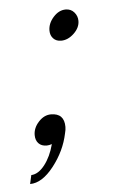

<svg xmlns="http://www.w3.org/2000/svg" viewBox="-44 -435 358 588"><g transform="rotate(-5 135.0 -141.5)"><path d="M158 -309Q143 -309 134 -318.5Q125 -328 125 -343Q125 -365 142 -384Q159 -403 180 -403Q196 -403 206 -391.5Q216 -380 216 -365Q216 -344 197.5 -326.5Q179 -309 158 -309ZM25 120 31 93Q53 92 72.5 67Q92 42 102 4Q93 7 86 7Q70 7 61 -2.5Q52 -12 52 -28Q52 -50 69 -68.5Q86 -87 107 -87Q148 -87 148 -45Q148 -36 145 -25Q134 28 98 74Q62 120 25 120Z"/></g></svg>

Font: HK Venetian
Style: Italic
Weight: 400
Italic angle: -12°
Version: Version 1.000;PS 001.000;hotconv 1.0.88;makeotf.lib2.5.64775